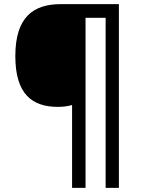

<svg xmlns="http://www.w3.org/2000/svg" viewBox="-20 -780 693 927"><path d="M554 127V-760H274C143 -760 54 -700 54 -509C54 -326 135 -264 259 -264C283 -264 308 -267 328 -273V127H393V-694H490V127Z"/></svg>

Font: Noto Sans Lao UI Med
Style: Regular
Weight: 500
Designer: Monotype Design Team
Foundry: Monotype Imaging Inc.
Version: Version 2.000